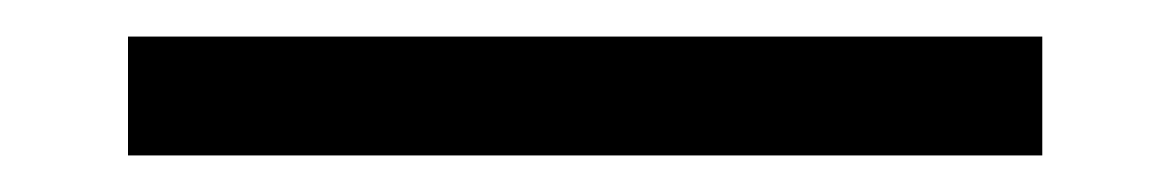

<svg xmlns="http://www.w3.org/2000/svg" viewBox="-20 15 640 105"><path d="M50 100V35H550V100Z"/></svg>

Font: DM Sans Light
Style: Regular
Weight: 300
Designer: Colophon Foundry, Jonny Pinhorn
Foundry: Colophon Foundry
Version: Version 4.004; ttfautohint (v1.8.4.7-5d5b)